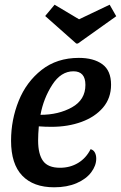

<svg xmlns="http://www.w3.org/2000/svg" viewBox="-20 -776 514 816"><path d="M452 -416Q452 -359 418 -319Q384 -279 326.5 -258Q269 -237 199 -237Q171 -237 145 -239Q142 -206 142 -179Q142 -121 163 -92Q184 -63 235 -63Q278 -63 312 -83.5Q346 -104 365 -142Q377 -139 383 -128Q389 -117 389 -102Q389 -72 367.5 -43.5Q346 -15 305.5 2.5Q265 20 210 20Q122 20 74.5 -29.5Q27 -79 27 -178Q27 -267 59.5 -347.5Q92 -428 157 -479Q222 -530 315 -530Q378 -530 415 -503Q452 -476 452 -416ZM152 -288Q229 -288 286 -320Q343 -352 343 -415Q343 -473 292 -473Q239 -473 202 -415.5Q165 -358 152 -288ZM446 -756 474 -707 311 -591H304L172 -708L212 -756L316 -694Z"/></svg>

Font: Sansita
Style: Italic
Weight: 400
Italic angle: -11°
Designer: Pablo Cosgaya
Foundry: Omnibus-Type
Version: Version 1.006